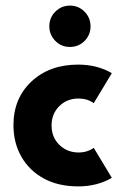

<svg xmlns="http://www.w3.org/2000/svg" viewBox="-20 -653 430 685"><path d="M259 12Q188 12 136.2 -16.2Q84.5 -44.5 56.2 -94Q28 -143.5 28 -206.5Q28 -302 92.2 -362.2Q156.5 -422.5 259 -422.5Q326.5 -422.5 379 -392L314.5 -285Q291.5 -301.5 260 -301.5Q219 -301.5 191.5 -274.2Q164 -247 164 -205.5Q164 -163 192 -136Q220 -109 260 -109Q291.5 -109 314.5 -125.5L379 -18.5Q326.5 12 259 12ZM229.5 -485.5Q198 -485.5 177 -507.5Q156 -529.5 156 -559Q156 -590.5 177.8 -611.8Q199.5 -633 229.5 -633Q260 -633 281.5 -611.5Q303 -590 303 -559Q303 -528.5 281.8 -507Q260.5 -485.5 229.5 -485.5Z"/></svg>

Font: Lucymar Sans
Style: Bold
Weight: 700
Foundry: The League of Moveable Type (original font) / Main changes by Cristiano Sobral with portions from Mirco Monsees
Version: Version 2.001;August 30, 2020;FontCreator 13.0.0.2681 64-bit